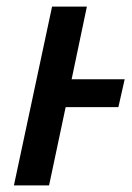

<svg xmlns="http://www.w3.org/2000/svg" viewBox="-20 -559 398 579"><path d="M22 0H128L178 -236H337L356 -320H196L242 -539H137Z"/></svg>

Font: Noto Sans Medium
Style: Italic
Weight: 500
Italic angle: -12°
Designer: Monotype Design Team
Foundry: Monotype Imaging Inc.
Version: Version 2.013